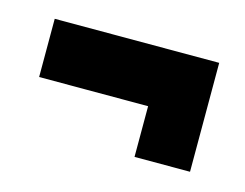

<svg xmlns="http://www.w3.org/2000/svg" viewBox="-41 -338 349 274"><g transform="rotate(15 133.5 -201.5)"><path d="M173 -121.6V-221.8L207.2 -196.5H12V-282.5H255V-121.6Z"/></g></svg>

Font: Anybody UltraCondensed Thin
Style: Regular
Weight: 100
Width: 1
Designer: Tyler Finck
Foundry: Etcetera Type Company
Version: Version 1.110